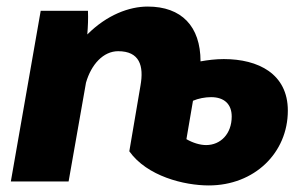

<svg xmlns="http://www.w3.org/2000/svg" viewBox="-20 -553 931 585"><path d="M616 12C755 12 857 -87 857 -216C857 -328 767 -373 662 -373C637 -373 613 -370 591 -366C591 -473 533 -533 430 -533C374 -533 306 -508 246 -448C248 -473 249 -496 248 -520H104L13 0H189L242 -301C258 -357 295 -397 340 -397C405 -397 419 -353 408 -292L374 -92C428 -16 541 12 616 12ZM548 -129 568 -246C584 -253 605 -257 623 -257C664 -257 686 -235 686 -198C686 -145 652 -111 608 -111C589 -111 567 -118 548 -129Z"/></svg>

Font: Fixel Display 20240404 ExBold
Style: Italic
Weight: 800
Italic angle: -10°
Designer: AlfaBravo + MacPaw
Foundry: Kyrylo Tkachov, Marchela Mozhyna, Serhii Makarenko, Maria Weinstein, Zakhar Kryvoshyya
Version: Version 1.211;Glyphs 3.2 (3225)